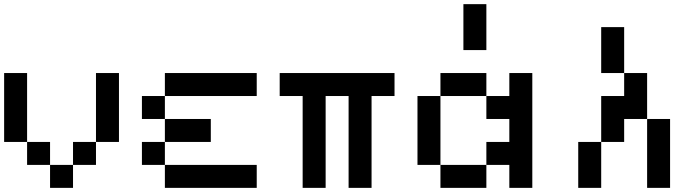

<svg xmlns="http://www.w3.org/2000/svg" viewBox="-20 -909 3373 929"><path d="M333.3 0H222.2V-111.1H333.3ZM222.2 -111.1H111.1V-222.2H222.2ZM444.4 -111.1H333.3V-222.2H444.4ZM111.1 -222.2H0V-555.6H111.1ZM555.6 -222.2H444.4V-555.6H555.6Z M777.8 -444.4V-555.6H1222.2V-444.4ZM777.8 0V-111.1H1222.2V0ZM777.8 -222.2V-333.3H1000V-222.2ZM666.7 -333.3V-444.4H777.8V-333.3ZM666.7 -111.1V-222.2H777.8V-111.1Z M1555.6 -444.4V0H1444.4V-444.4H1333.3V-555.6H1888.9V-444.4H1777.8V0H1666.7V-444.4Z M2111.1 -111.1H2000V-444.4H2111.1ZM2444.4 -333.3H2333.3V-444.4H2444.4V-555.6H2555.6V0H2444.4V-111.1H2333.3V-222.2H2444.4ZM2333.3 0H2111.1V-111.1H2333.3ZM2333.3 -444.4H2111.1V-555.6H2333.3ZM2333.3 -666.7H2222.2V-888.9H2333.3Z M3000 -555.6H2888.9V-777.8H3000ZM3000 -444.4V-555.6H3111.1V-333.3H3000V-222.2H2888.9V-444.4ZM2888.9 0H2777.8V-222.2H2888.9ZM3222.2 0H3111.1V-333.3H3222.2Z"/></svg>

Font: Pixeloid Mono
Style: Regular
Weight: 400
Monospace: yes
Designer: GGBotNet
Foundry: GGBotNet
Version: 0.5